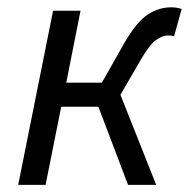

<svg xmlns="http://www.w3.org/2000/svg" viewBox="-20 -516 527 536"><path d="M30.8 0 128.2 -486.1H204.8L165 -285.3H264.4L326.1 -394.1Q361.8 -456.1 393 -475.8Q424.1 -495.6 457.6 -495.6Q474.3 -495.6 487.1 -490.8L465.9 -414.3Q461.9 -416.3 458.1 -416.6Q454.4 -417 448.9 -417Q433.1 -417 415.3 -404.1Q397.5 -391.3 373.6 -350.2L316.2 -251.3L416 0H337.4L254.6 -218.1H150.9L107.3 0Z"/></svg>

Font: Source Sans 3
Style: Italic
Weight: 200
Italic angle: -11°
Designer: Paul D. Hunt
Foundry: Adobe
Version: Version 3.046;hotconv 1.0.118;makeotfexe 2.5.65603